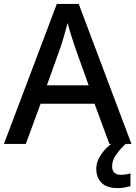

<svg xmlns="http://www.w3.org/2000/svg" viewBox="-20 -737 694 983"><path d="M540 0 464 -206H188L112 0H0L271 -717H383L653 0ZM362 -501Q359 -512 351.5 -534Q344 -556 337 -580Q330 -604 326 -619Q318 -588 308 -553Q298 -518 292 -501L220 -300H434ZM554 115Q554 136 565.5 147Q577 158 597 158Q614 158 626.5 155.5Q639 153 648 151V216Q633 220 617.5 223Q602 226 582 226Q527 226 500 199Q473 172 473 127Q473 98 487.5 71Q502 44 524.5 21.5Q547 -1 570 -16L623 0Q590 32 572 58.5Q554 85 554 115Z"/></svg>

Font: Noto Sans Medium
Style: Regular
Weight: 500
Designer: Monotype Design Team
Foundry: Monotype Imaging Inc.
Version: Version 2.007